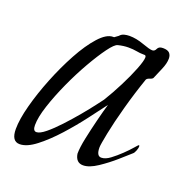

<svg xmlns="http://www.w3.org/2000/svg" viewBox="-81 -454 504 529"><g transform="rotate(20 171.0 -189.0)"><path d="M30 3Q6 3 6 -33Q6 -61 17 -102.5Q28 -144 46 -189Q64 -234 85.5 -273.5Q107 -313 129.5 -338Q152 -363 171 -363H174L185 -371Q190 -377 197.5 -379Q205 -381 213 -381Q233 -381 255 -373Q277 -365 285 -365Q292 -365 295.5 -373Q299 -381 311 -381Q325 -381 330.5 -375Q336 -369 336 -359Q336 -345 328 -326.5Q320 -308 315 -296Q314 -292 306 -289.5Q298 -287 296 -283Q280 -237 267 -189.5Q254 -142 247 -107Q240 -72 240 -64Q240 -39 254 -39Q266 -39 280 -49.5Q294 -60 307.5 -73Q321 -86 330 -96.5Q339 -107 340 -107Q342 -107 342 -103Q342 -99 339 -91Q336 -83 332 -80Q322 -71 301 -52.5Q280 -34 256 -18Q232 -2 214 -2Q193 -2 189 -27Q189 -45 195 -73.5Q201 -102 208.5 -132Q216 -162 222 -182Q207 -162 183.5 -131Q160 -100 132.5 -69.5Q105 -39 78 -18Q51 3 30 3ZM62 -44Q72 -44 88.5 -57.5Q105 -71 124.5 -92Q144 -113 161.5 -134Q179 -155 191.5 -171.5Q204 -188 207 -192Q223 -218 238.5 -248.5Q254 -279 264 -304.5Q274 -330 274 -340Q274 -346 269 -346H266Q256 -346 245.5 -348Q235 -350 221 -350Q207 -350 191 -346Q182 -344 165.5 -321.5Q149 -299 129.5 -265Q110 -231 92.5 -192.5Q75 -154 63.5 -119Q52 -84 52 -61Q52 -44 62 -44Z"/></g></svg>

Font: Bilbo
Style: Regular
Weight: 400
Designer: Robert E. Leuschke
Foundry: Robert E. Leuschke
Version: Version 1.100